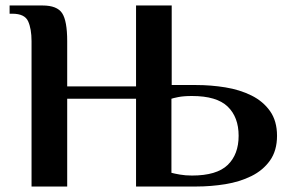

<svg xmlns="http://www.w3.org/2000/svg" viewBox="-20 -680 1044 700"><path d="M95 0V-530Q95 -575 82.5 -602.5Q70 -630 25 -630H15V-660H135Q188 -660 206.5 -632Q225 -604 225 -530V-365H476V-660H606V-370H695Q749 -370 801.5 -361.5Q854 -353 896.5 -332Q939 -311 964.5 -275Q990 -239 990 -185Q990 -131 964.5 -95Q939 -59 896.5 -38Q854 -17 801.5 -8.5Q749 0 695 0H476V-320H225V0ZM680 -40Q770 -40 810 -78.5Q850 -117 850 -185Q850 -253 810 -291.5Q770 -330 680 -330Q649 -330 629.5 -326Q610 -322 605 -320V-50Q616 -47 636 -43.5Q656 -40 680 -40Z"/></svg>

Font: El Messiri
Style: Bold
Weight: 700
Designer: Mohamed Gaber
Foundry: Kief Type Foundry
Version: Version 2.020; ttfautohint (v1.8.3)